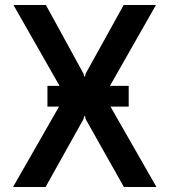

<svg xmlns="http://www.w3.org/2000/svg" viewBox="-20 -751 681 771"><path d="M496.8 -406.2V-322.8H423.7L608.3 0H477.6L324.9 -271Q322.1 -276.3 322.1 -284.1H317.5Q317.5 -277 314.3 -271L163 0H32.3L217 -322.8H170.5V-406.2H219.1L34.1 -730.8H164.4L314.3 -457Q317.5 -451.7 317.5 -444.2H322.1Q322.1 -452.4 324.9 -457L476.6 -730.8H606.2L421.5 -406.2Z"/></svg>

Font: Interface Medium
Style: Regular
Weight: 500
Designer: Rasmus Andersson
Foundry: rsms
Version: Version 1.8